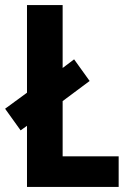

<svg xmlns="http://www.w3.org/2000/svg" viewBox="-30 -734 509 754"><path d="M76 0V-240L51 -222L-10 -307L76 -370V-714H216V-467L261 -501L322 -416L216 -337V-120H436V0Z"/></svg>

Font: Noto Sans Kannada Condensed
Style: Bold
Weight: 700
Width: 3
Designer: Jelle Bosma - Monotype Design Team
Foundry: Monotype Imaging Inc.
Version: Version 2.005; ttfautohint (v1.8.4.7-5d5b)